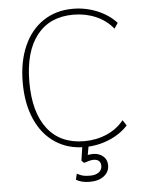

<svg xmlns="http://www.w3.org/2000/svg" viewBox="-61 -775 766 1016"><g transform="rotate(-5 322.5 -267.0)"><path d="M364.3 7.8Q274.4 7.8 207 -37.1Q139.6 -82 103 -165Q66.4 -248 66.4 -359.4Q66.4 -470.7 103 -553.7Q139.6 -636.7 207 -681.6Q274.4 -726.6 364.3 -726.6Q431.6 -726.6 493.2 -701.2Q554.7 -675.8 594.7 -631.8L575.2 -602.5Q539.1 -647.5 483.9 -671.4Q428.7 -695.3 364.3 -695.3Q238.3 -695.3 169.9 -607.9Q101.6 -520.5 101.6 -359.4Q101.6 -198.2 169.9 -110.8Q238.3 -23.4 364.3 -23.4Q428.7 -23.4 483.9 -47.4Q539.1 -71.3 575.2 -116.2L594.7 -86.9Q554.7 -43 493.2 -17.6Q431.6 7.8 364.3 7.8ZM301.8 175.8 309.6 144.5Q327.1 154.3 341.8 157.7Q356.4 161.1 378.9 161.1Q408.2 161.1 425.3 148.4Q442.4 135.7 442.4 114.3Q442.4 97.7 432.6 88.4Q422.9 79.1 403.3 79.1Q386.7 79.1 352.5 90.8L339.8 78.1L354.5 -20.5H388.7L375 55.7L358.4 54.7Q385.7 47.9 403.3 47.9Q435.5 47.9 457 65.9Q478.5 84 478.5 114.3Q478.5 149.4 450.2 171.4Q421.9 193.4 375 193.4Q330.1 193.4 301.8 175.8Z"/></g></svg>

Font: Min Sans VF VF
Style: Regular
Weight: 400
Designer: Jinseong-Kim, NotoSansCJK, Nunito
Foundry: Jinseong-Kim
Version: Version 1.420;Glyphs 3.1.2 (3151)